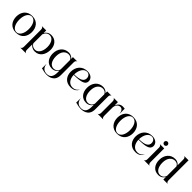

<svg xmlns="http://www.w3.org/2000/svg" viewBox="464 -2735 4887 4887"><g transform="rotate(45 2907.5 -292.0)"><path d="M324 11C518 11 605.5 -131.5 605.5 -287.5C605.5 -444 518 -586 324 -586C130 -586 42.5 -444 42.5 -287.5C42.5 -131.5 130 11 324 11ZM152.5 -287.5C152.5 -454 222.5 -568.5 324 -568.5C425 -568.5 495.5 -454 495.5 -287.5C495.5 -121.5 425 -7 324 -7C222.5 -7 152.5 -121.5 152.5 -287.5Z M1003 11C1170 11 1261 -131.5 1261 -307.5C1261 -458 1173 -586 1010 -586C920.5 -586 859 -537 832 -483V-576H673.5V-575C678 -575 724.5 -567.5 724.5 -490V113.5C724.5 191.5 678 199 673.5 199V200H882.5V199C878 199 832 191.5 832 113.5V-76.5C854 -38 914 11 1003 11ZM832 -115V-435C854.5 -505.5 904.5 -554.5 983 -554.5C1082.5 -554.5 1152.5 -454 1152.5 -297.5C1152.5 -121.5 1071.5 -25 973 -25C916.5 -25 856 -56 832 -115Z M1626.5 198.5C1585.5 198.5 1531.5 191 1491 149C1465 122 1447 75.5 1439 23H1437.5V184.5C1473.5 184.5 1533 216.5 1637 216.5C1736 216.5 1810 180.5 1852 128C1890 79 1900.5 17 1900.5 -42V-490C1900.5 -567.5 1946.5 -575 1951.5 -575V-576H1793V-510.5C1775.5 -539 1726.5 -586 1637.5 -586C1470.5 -586 1364 -456 1364 -277C1364 -123.5 1446 11 1618 11C1707.5 11 1767 -38.5 1793 -90V-18C1793 38 1784 99.5 1753 142.5C1728 176.5 1685.5 198.5 1626.5 198.5ZM1472 -287C1472 -466.5 1565.5 -550.5 1667.5 -550.5C1724 -550.5 1773 -520.5 1793 -473V-136.5C1777.5 -68 1720.5 -21 1648 -21C1539.5 -21 1472 -127.5 1472 -287Z M2292.5 11C2439 11 2490.5 -80 2502 -117.5L2500.5 -118C2479 -79.5 2428.5 -21 2327.5 -21C2208 -21 2131 -120 2126 -270.5C2367 -271 2513.5 -298.5 2513.5 -426C2513.5 -506 2449 -586 2312.5 -586C2119.5 -586 2015.5 -443.5 2015.5 -273.5C2015.5 -133 2094.5 11 2292.5 11ZM2125.5 -287.5C2131 -453 2205 -568.5 2313.5 -568.5C2381.5 -568.5 2425 -513 2425 -444.5C2425 -347 2342.5 -287.5 2125.5 -287.5Z M2860 198.5C2819 198.5 2765 191 2724.5 149C2698.5 122 2680.5 75.5 2672.5 23H2671V184.5C2707 184.5 2766.5 216.5 2870.5 216.5C2969.5 216.5 3043.5 180.5 3085.5 128C3123.5 79 3134 17 3134 -42V-490C3134 -567.5 3180 -575 3185 -575V-576H3026.5V-510.5C3009 -539 2960 -586 2871 -586C2704 -586 2597.5 -456 2597.5 -277C2597.5 -123.5 2679.5 11 2851.5 11C2941 11 3000.5 -38.5 3026.5 -90V-18C3026.5 38 3017.5 99.5 2986.5 142.5C2961.5 176.5 2919 198.5 2860 198.5ZM2705.5 -287C2705.5 -466.5 2799 -550.5 2901 -550.5C2957.5 -550.5 3006.5 -520.5 3026.5 -473V-136.5C3011 -68 2954 -21 2881.5 -21C2773 -21 2705.5 -127.5 2705.5 -287Z M3305 -490V-86.5C3305 -8.5 3259 -1 3254 -1V0H3463.5V-1C3458.5 -1 3412.5 -8.5 3412.5 -86.5V-384C3419 -474 3473 -536 3542.5 -536C3574 -536 3597 -523 3613.5 -502.5C3635 -477.5 3647 -439.5 3651.5 -398.5H3653V-580C3642.5 -580 3617.5 -586 3582.5 -586C3482.5 -586 3437 -519.5 3412.5 -454V-576H3254V-575C3259 -575 3305 -567.5 3305 -490Z M3963.5 11C4157.5 11 4245 -131.5 4245 -287.5C4245 -444 4157.5 -586 3963.5 -586C3769.5 -586 3682 -444 3682 -287.5C3682 -131.5 3769.5 11 3963.5 11ZM3792 -287.5C3792 -454 3862 -568.5 3963.5 -568.5C4064.5 -568.5 4135 -454 4135 -287.5C4135 -121.5 4064.5 -7 3963.5 -7C3862 -7 3792 -121.5 3792 -287.5Z M4625 11C4771.5 11 4823 -80 4834.5 -117.5L4833 -118C4811.5 -79.5 4761 -21 4660 -21C4540.5 -21 4463.5 -120 4458.5 -270.5C4699.5 -271 4846 -298.5 4846 -426C4846 -506 4781.5 -586 4645 -586C4452 -586 4348 -443.5 4348 -273.5C4348 -133 4427 11 4625 11ZM4458 -287.5C4463.5 -453 4537.5 -568.5 4646 -568.5C4714 -568.5 4757.5 -513 4757.5 -444.5C4757.5 -347 4675 -287.5 4458 -287.5Z M4971.5 -490V-86.5C4971.5 -8.5 4925.5 -1 4920.5 -1V0H5130V-1C5125 -1 5079 -8.5 5079 -86.5V-576H4920.5V-575C4925.5 -575 4971.5 -567.5 4971.5 -490ZM5020.5 -634.5C5054 -634.5 5082 -662.5 5082 -696C5082 -729.5 5054 -757.5 5020.5 -757.5C4987 -757.5 4959 -729.5 4959 -696C4959 -662.5 4987 -634.5 5020.5 -634.5Z M5623 -713.5V-510.5C5605.5 -539 5556.5 -586 5467.5 -586C5300.5 -586 5194 -456 5194 -277C5194 -123.5 5276 11 5448 11C5537.5 11 5597 -38.5 5623 -90V0H5781.5V-1C5776.5 -1 5730.5 -8.5 5730.5 -86.5V-800H5572V-799C5577 -799 5623 -791.5 5623 -713.5ZM5623 -473V-136.5C5607.5 -68 5550.5 -21 5478 -21C5369.5 -21 5302 -127.5 5302 -287C5302 -466.5 5395.5 -550.5 5497.5 -550.5C5554 -550.5 5603 -520.5 5623 -473Z"/></g></svg>

Font: Beautique Display Thin
Style: Bold
Weight: 500
Designer: Nhat-Quang Ngo
Version: Version 1.100;Glyphs 3.2.3 (3260)